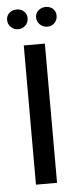

<svg xmlns="http://www.w3.org/2000/svg" viewBox="-51 -652 273 680"><g transform="rotate(-5 86.0 -312.0)"><path d="M49 0V-495H124V0ZM35 -554Q19 -554 8.5 -564.5Q-2 -575 -2 -590Q-2 -605 8.5 -614.5Q19 -624 35 -624Q50 -624 60.5 -614.5Q71 -605 71 -590Q71 -575 60.5 -564.5Q50 -554 35 -554ZM138 -554Q123 -554 112 -564.5Q101 -575 101 -590Q101 -605 112 -614.5Q123 -624 138 -624Q154 -624 164 -614.5Q174 -605 174 -590Q174 -575 164 -564.5Q154 -554 138 -554Z"/></g></svg>

Font: Alumni Sans Thin Medium
Style: Regular
Weight: 500
Version: Version 1.018